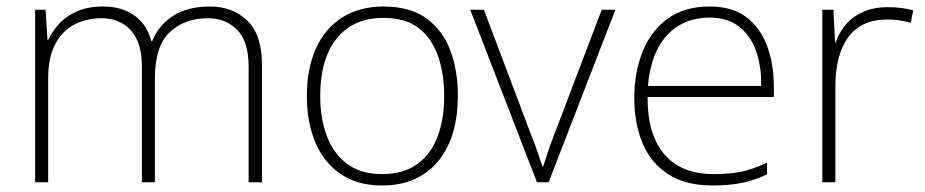

<svg xmlns="http://www.w3.org/2000/svg" viewBox="-20 -560 2841 590"><path d="M625 -540Q695 -540 740 -496.5Q785 -453 785 -361V0H744V-355Q744 -433 708.5 -468.5Q673 -504 620 -504Q547 -504 501.5 -461Q456 -418 456 -319V0H416V-355Q416 -408 399.5 -440.5Q383 -473 355 -488.5Q327 -504 292 -504Q247 -504 209.5 -485Q172 -466 150 -425Q128 -384 128 -318V0H88V-530H120L126 -437H128Q139 -461 159.5 -484.5Q180 -508 214 -524Q248 -540 298 -540Q353 -540 392 -513Q431 -486 445 -434H448Q467 -482 511.5 -511Q556 -540 625 -540Z M1387 -265Q1387 -206 1373 -156Q1359 -106 1330 -69Q1301 -32 1257 -11Q1213 10 1154 10Q1096 10 1053 -10.5Q1010 -31 981 -68Q952 -105 937.5 -155Q923 -205 923 -265Q923 -350 951 -411.5Q979 -473 1032 -506.5Q1085 -540 1159 -540Q1239 -540 1289.5 -504Q1340 -468 1363.5 -406Q1387 -344 1387 -265ZM964 -265Q964 -195 985 -140.5Q1006 -86 1048 -55.5Q1090 -25 1154 -25Q1220 -25 1262.5 -56Q1305 -87 1325 -141Q1345 -195 1345 -265Q1345 -332 1326.5 -386.5Q1308 -441 1267.5 -473Q1227 -505 1159 -505Q1065 -505 1014.5 -441.5Q964 -378 964 -265Z M1630 0 1425 -530H1467L1612 -146Q1624 -116 1631.5 -94Q1639 -72 1647 -48H1649Q1657 -72 1664 -94Q1671 -116 1683 -146L1829 -530H1871L1666 0Z M2160 -540Q2230 -540 2273 -507.5Q2316 -475 2337 -419.5Q2358 -364 2358 -293V-262H1970Q1969 -148 2021 -86.5Q2073 -25 2172 -25Q2221 -25 2256 -32Q2291 -39 2337 -60V-24Q2299 -6 2259.5 2Q2220 10 2170 10Q2087 10 2033.5 -24.5Q1980 -59 1954.5 -120Q1929 -181 1929 -260Q1929 -337 1954.5 -401Q1980 -465 2031.5 -502.5Q2083 -540 2160 -540ZM2161 -506Q2081 -506 2030.5 -452.5Q1980 -399 1971 -296H2319Q2320 -358 2302.5 -405.5Q2285 -453 2249.5 -479.5Q2214 -506 2161 -506Z M2707 -538Q2730 -538 2749.5 -535.5Q2769 -533 2786 -528L2779 -490Q2760 -495 2744 -497.5Q2728 -500 2705 -500Q2665 -500 2635.5 -486Q2606 -472 2586.5 -445.5Q2567 -419 2557 -381Q2547 -343 2547 -295V0H2507V-530H2541L2546 -430H2548Q2559 -461 2580 -485.5Q2601 -510 2633.5 -524Q2666 -538 2707 -538Z"/></svg>

Font: Noto Sans Hebrew Thin ExtraLight
Style: Regular
Weight: 250
Version: Version 3.001